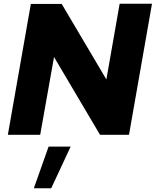

<svg xmlns="http://www.w3.org/2000/svg" viewBox="-20 -721 833 1027"><path d="M310 -700H145L22 0H195L269 -416L515 0H670L793 -701H620L549 -296ZM358 63H240L161 286H254Z"/></svg>

Font: Geom ExtraBold
Style: Bold Italic
Weight: 800
Italic angle: -10°
Version: Version 1.102